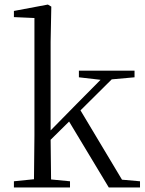

<svg xmlns="http://www.w3.org/2000/svg" viewBox="-20 -822 638 842"><path d="M326 -483 421 -472 315 -365 202 -250V-639L205 -793L190 -802L41 -774V-747L131 -743V-227L129 -36L41 -27V0H287V-27L204 -35L202 -209L283 -289L457 0H594V-27L515 -34L333 -338L470 -474L570 -483V-512H326Z"/></svg>

Font: Noto Serif CJK HK Light
Style: Regular
Weight: 300
Designer: Ryoko NISHIZUKA 西塚涼子 (kana & ideographs); Frank Grießhammer (Latin, Greek & Cyrillic); Wenlong ZHANG 张文龙 (bopomofo); San
Foundry: Adobe
Version: Version 2.001;hotconv 1.1.0;makeotfexe 2.6.0